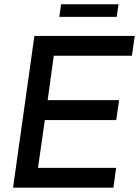

<svg xmlns="http://www.w3.org/2000/svg" viewBox="-20 -862 639 882"><path d="M138 -697H599L586 -606H227L199 -402H527L514 -310.5H186L154.5 -91H513.5L501 0H40ZM260.5 -842.5H524.5L516 -784.5H252.5Z"/></svg>

Font: HK Grotesk Medium
Style: Italic
Weight: 500
Italic angle: -8°
Designer: Alfredo Marco Pradil
Foundry: Hanken Design Co.
Version: Version 3.004